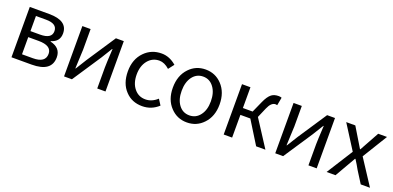

<svg xmlns="http://www.w3.org/2000/svg" viewBox="-3 -1245 3981 1946"><g transform="rotate(20 1987.0 -272.0)"><path d="M92 -543H301Q501 -543 501 -405Q501 -316 410 -290V-285Q524 -259 524 -156Q524 0 309 0H92ZM285 -315Q411 -315 411 -397Q411 -478 291 -478H182V-315ZM299 -65Q434 -65 434 -161Q434 -250 293 -250H182V-65Z M659 -543H748V-316Q748 -326 739 -116H743Q779 -172 815 -232L1021 -543H1106V0H1017V-227Q1017 -268 1026 -428H1022L950 -311L744 0H659Z M1323 -62Q1249 -139 1249 -271Q1249 -402 1328 -482Q1402 -557 1511 -557Q1597 -557 1670 -493L1623 -432Q1569 -481 1514 -481Q1440 -481 1392 -423Q1344 -364 1344 -271Q1344 -177 1391 -120Q1437 -63 1512 -63Q1581 -63 1640 -117L1679 -56Q1604 13 1504 13Q1393 13 1323 -62Z M1810 -62Q1734 -141 1734 -271Q1734 -402 1810 -482Q1881 -557 1986 -557Q2091 -557 2162 -482Q2238 -402 2238 -271Q2238 -141 2162 -62Q2091 13 1986 13Q1881 13 1810 -62ZM2100 -120Q2144 -177 2144 -271Q2144 -365 2100 -423Q2057 -481 1986 -481Q1916 -481 1872 -423Q1829 -365 1829 -271Q1829 -177 1872 -120Q1915 -63 1986 -63Q2057 -63 2100 -120Z M2831 0H2731L2579 -245H2472V0H2381V-543H2472V-319H2577L2631 -440Q2661 -508 2696 -535Q2725 -557 2773 -557Q2789 -557 2805 -551L2789 -465Q2780 -468 2771 -468Q2724 -468 2692 -393L2646 -286Z M2937 -543H3026V-316Q3026 -326 3017 -116H3021Q3057 -172 3093 -232L3299 -543H3384V0H3295V-227Q3295 -268 3304 -428H3300L3228 -311L3022 0H2937Z M3670 -283 3505 -543H3603L3730 -333H3734L3850 -543H3945L3780 -274L3959 0H3859L3779 -127Q3754 -173 3721 -224H3716L3587 0H3491Z"/></g></svg>

Font: 思源黑体R
Style: Regular
Weight: 400
Designer: Ryoko NISHIZUKA  (kana & ideographs); Paul D. Hunt (Latin, Greek & Cyrillic); Wenlong ZHANG  (bopomofo); Sandoll Communi
Foundry: Adobe Systems Incorporated
Version: Version 1.00 June 24, 2014, initial release